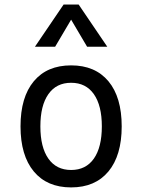

<svg xmlns="http://www.w3.org/2000/svg" viewBox="-20 -815 626 845"><path d="M293 9.8Q187 9.8 128.7 -60.5Q70.3 -130.9 70.3 -258.8Q70.3 -387.2 128.7 -457.3Q187 -527.3 293 -527.3Q398.9 -527.3 457.3 -457.3Q515.6 -387.2 515.6 -258.8Q515.6 -130.9 457.3 -60.5Q398.9 9.8 293 9.8ZM293 -66.9Q357.9 -66.9 393.1 -116.9Q428.2 -167 428.2 -258.8Q428.2 -350.6 393.1 -400.6Q357.9 -450.7 293 -450.7Q228 -450.7 192.9 -400.6Q157.7 -350.6 157.7 -258.8Q157.7 -167 192.9 -116.9Q228 -66.9 293 -66.9ZM133.8 -609.4 259.8 -794.9H326.2L452.1 -609.4H363.3L293 -728.5L222.7 -609.4Z"/></svg>

Font: Cascadia Mono SemiLight
Style: Regular
Weight: 350
Monospace: yes
Designer: Aaron Bell
Foundry: Saja Typeworks
Version: Version 2404.023; ttfautohint (v1.8.4)